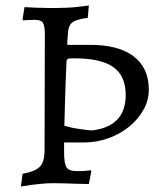

<svg xmlns="http://www.w3.org/2000/svg" viewBox="-20 -666 583 698"><path d="M227 -544Q226 -528 225 -519.5Q224 -511 225 -503H307Q411 -503 466 -461Q521 -419 521 -340Q521 -301 501.5 -266.5Q482 -232 449.5 -205.5Q417 -179 374 -163.5Q331 -148 284 -148H213V-112Q213 -71 222 -57.5Q231 -44 257 -44Q266 -44 275 -44Q284 -44 292 -45Q301 -46 310 -47L312 -43L303 3Q279 3 255 2Q235 1 212 0.5Q189 0 172 0Q152 0 132 2Q112 4 95 6Q75 9 56 12L62 -34Q109 -43 125.5 -60.5Q142 -78 142 -120L143 -540Q143 -572 136 -583Q129 -594 106 -594Q100 -594 93 -593.5Q86 -593 79 -593Q71 -592 64 -592L62 -596L69 -640Q91 -639 113 -638Q132 -637 152 -637Q172 -637 188 -637Q205 -637 225.5 -638Q246 -639 263 -641Q283 -643 303 -646L299 -601Q257 -596 242.5 -584Q228 -572 227 -544ZM222 -446Q218 -359 216.5 -303Q215 -247 214 -209Q223 -206 236 -203Q249 -200 263 -198Q277 -196 291 -194Q305 -192 316 -192Q437 -207 437 -321Q437 -390 392 -422Q347 -454 249 -454Q232 -454 228 -452.5Q224 -451 222 -446Z"/></svg>

Font: Alegreya
Style: Regular
Weight: 400
Designer: Juan Pablo del Peral
Foundry: Juan Pablo del Peral
Version: Version 1.003